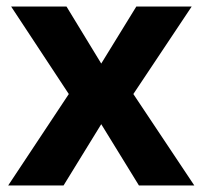

<svg xmlns="http://www.w3.org/2000/svg" viewBox="-20 -566 618 586"><path d="M190 -279 14 -546H183L289 -372L396 -546H565L387 -279L573 0H404L289 -187L174 0H5Z"/></svg>

Font: BC Sans
Style: Bold
Weight: 700
Designer: Monotype Design Team
Province of B.C.
Foundry: Monotype Imaging Inc.
Version: Version 2.000;GOOG;noto-source:20170915:90ef993387c0